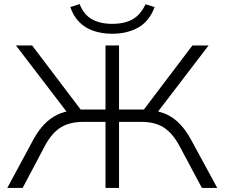

<svg xmlns="http://www.w3.org/2000/svg" viewBox="-20 -930 1111 950"><path d="M16 0 147 -243Q171 -286 200 -316Q229 -346 265 -363Q301 -380 346 -384L322 -361L59 -705H139L392 -371L367 -388H502V-705H569V-388H705L679 -371L932 -705H1012L749 -361L726 -384Q771 -380 806.5 -363Q842 -346 870.5 -316Q899 -286 923 -243L1055 0H979L868 -208Q834 -271 790.5 -299Q747 -327 679 -327H569V0H502V-327H392Q325 -327 280.5 -299.5Q236 -272 202 -208L92 0ZM535 -763Q485 -763 443.5 -777Q402 -791 372.5 -820.5Q343 -850 328 -895L374 -910Q394 -858 434.5 -835Q475 -812 535 -812Q596 -812 636 -834.5Q676 -857 700 -909L745 -895Q719 -825 664.5 -794Q610 -763 535 -763Z"/></svg>

Font: Nunito Sans 10pt SemiExpanded Light
Style: Regular
Weight: 300
Width: 6
Designer: Vernon Adams
Foundry: Vernon Adams
Version: Version 3.101;gftools[0.9.27]